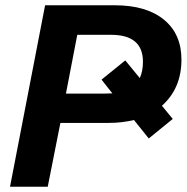

<svg xmlns="http://www.w3.org/2000/svg" viewBox="-20 -708 708 728"><path d="M151 -688H415Q535 -688 601.5 -633.5Q668 -579 668 -482Q668 -373 594 -307L635 -257L544 -183L488 -253Q442 -242 393 -242H209L161 0H18ZM273 -576 230 -353H371L406 -354L365 -406L455 -479L510 -412Q522 -438 522 -474Q522 -576 401 -576Z"/></svg>

Font: Libra Sans
Style: Bold Italic
Weight: 700
Italic angle: -12°
Foundry: Context Ltd
Version: Version 1.002